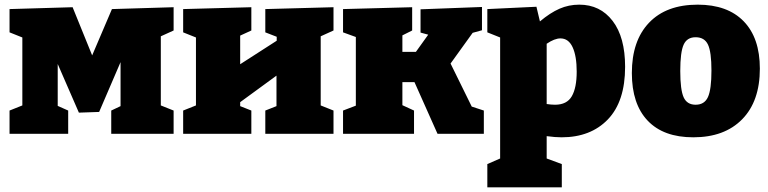

<svg xmlns="http://www.w3.org/2000/svg" viewBox="-20 -575 3299 825"><path d="M726 -544V-444L671 -419V-122L726 -100V0H458V-100L498 -119V-308L406 -94L319 -91L228 -300V-120L273 -100V0H21V-100L76 -122V-414L21 -436V-536L292 -544L376 -337L461 -536Z M1413 -544V-444L1358 -419V-122L1413 -100V0H1120V-100L1168 -119V-250L1012 -136V-119L1060 -100V0H767V-100L822 -122V-414L767 -436V-536L1060 -544V-444L1012 -422V-299L1169 -400V-417L1120 -436V-536Z M1916 -302 2007 -117 2059 -100V0H1860L1761 -222H1709V-123L1759 -100V0H1454V-100L1509 -121V-416L1454 -436V-536L1751 -544V-444L1709 -423V-352H1767L1820 -426L1787 -435V-535L2051 -545V-445L2011 -434Z M2329 10V106L2394 130V230H2074V130L2129 106V-414L2074 -436V-536L2285 -546L2300 -483Q2344 -520 2384 -537.5Q2424 -555 2469 -555Q2559 -555 2612.5 -485Q2666 -415 2666 -288Q2666 -139 2592 -62Q2518 15 2393 15Q2366 15 2329 10ZM2388 -410Q2363 -410 2329 -387V-128Q2349 -125 2365 -125Q2416 -125 2437 -161.5Q2458 -198 2458 -267Q2458 -334 2440.5 -372Q2423 -410 2388 -410Z M3245 -280Q3245 -140 3169 -62.5Q3093 15 2959 15Q2831 15 2763 -56.5Q2695 -128 2695 -261Q2695 -400 2769 -477.5Q2843 -555 2978 -555Q3106 -555 3175.5 -483.5Q3245 -412 3245 -280ZM2903 -270Q2903 -189 2917.5 -157Q2932 -125 2969 -125Q3007 -125 3022 -158Q3037 -191 3037 -272Q3037 -352 3022 -383.5Q3007 -415 2969 -415Q2932 -415 2917.5 -383Q2903 -351 2903 -270Z"/></svg>

Font: Bitter Pro Black
Style: Regular
Weight: 900
Designer: Sol Matas, and Bitter project Authors
Foundry: Sol Matas
Version: Version 1.010